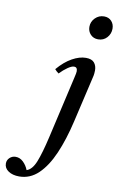

<svg xmlns="http://www.w3.org/2000/svg" viewBox="-279 -785 676 1096"><g transform="rotate(10 59.0 -237.0)"><path d="M-87 255Q-125 255 -149.5 238.5Q-174 222 -174 195Q-174 175 -159.5 161.5Q-145 148 -125 148Q-100 148 -80.5 167Q-61 186 -51 212Q-19 202 1.5 150.5Q22 99 44 3L126 -355Q133 -384 133 -393Q133 -417 114 -417Q100 -417 77.5 -401.5Q55 -386 33 -363Q26 -368 20.5 -373Q15 -378 10 -384Q50 -431 92.5 -454.5Q135 -478 172 -478Q206 -478 220.5 -460.5Q235 -443 235 -416Q235 -410 234 -398.5Q233 -387 230 -376L168 -109Q143 -1 107.5 81Q72 163 24 209Q-24 255 -87 255ZM221 -594Q194 -594 177 -612Q160 -630 160 -656Q160 -686 181.5 -707.5Q203 -729 233 -729Q260 -729 276 -711.5Q292 -694 292 -668Q292 -638 272 -616Q252 -594 221 -594Z"/></g></svg>

Font: Tiro Devanagari Marathi
Style: Italic
Weight: 400
Italic angle: -11°
Designer: Devanagari: John Hudson & Fiona Ross, assisted by Paul Hanslow. Latin: John Hudson with Paul Hanslow, assisted by Kaja S
Foundry: Tiro Typeworks Ltd.
Version: Version 1.52